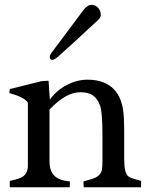

<svg xmlns="http://www.w3.org/2000/svg" viewBox="-20 -787 626 807"><path d="M317.9 -399.4Q256.3 -399.4 188 -326.2V-108.4Q188 -47.4 237.3 -31.2Q253.4 -26.4 273.9 -24.4L272.9 0H21.5Q21 -1.5 21 -4.9V-21.5Q21 -23.9 21.5 -26.4Q63 -36.1 74.2 -43.5Q97.2 -58.6 97.2 -90.3V-355Q85.9 -377 19.5 -396L21 -412.6L154.3 -445.8L184.1 -447.8L189.5 -368.7Q231.4 -425.3 299.3 -445.3Q322.8 -452.1 348.1 -452.1Q418.5 -452.1 457.8 -412.8Q497.1 -373.5 500.5 -292.5Q502 -260.7 502 -228.5V-119.6Q502 -63 516.6 -48.3Q524.9 -40.5 538.6 -36.9Q552.2 -33.2 572.8 -26.4Q573.2 -23.9 573.2 -21.5V-15.6L572.8 -4.9V0H332Q331.1 -5.4 331.1 -12.7V-24.4Q340.3 -27.8 352.8 -30.8Q365.2 -33.7 377 -38.6Q403.8 -50.3 408.2 -72.8Q410.6 -86.4 410.6 -110.4V-219.2Q410.6 -315.4 400.4 -343.5Q390.1 -371.6 371.3 -385.5Q352.5 -399.4 317.9 -399.4ZM200.2 -535.2Q189 -535.2 189 -547.9Q189 -555.2 199.2 -568.8Q209.5 -582.5 228.8 -608.2Q248 -633.8 267.6 -660.2Q317.9 -727.5 329.6 -743.2Q347.2 -766.6 364.3 -766.6Q388.2 -766.6 400.4 -741.2Q403.8 -733.9 403.8 -723.4Q403.8 -712.9 389.4 -700Q375 -687 350.1 -664.1Q325.2 -641.1 300.8 -618.2Q245.1 -567.4 226.8 -551.3Q208.5 -535.2 200.2 -535.2Z"/></svg>

Font: RadleyRegular
Style: Regular
Weight: 400
Designer: vernon adams
Foundry: vernon adams
Version: Version 1.000;PS 001.001;hotconv 1.0.56